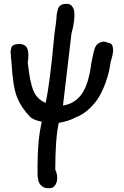

<svg xmlns="http://www.w3.org/2000/svg" viewBox="-20 -611 645 997"><path d="M37 -311Q37 -319 36.5 -325.5Q36 -332 35.5 -335Q35 -338 35 -341.5Q35 -345 36 -350.5Q37 -356 39 -364Q42 -377 63 -381Q84 -385 98 -380Q121 -373 125.5 -345.5Q130 -318 124 -288Q135 -183 154 -139Q173 -95 217 -77Q238 -171 260 -406Q261 -426 266.5 -462.5Q272 -499 273 -515Q274 -534 275 -540.5Q276 -547 280.5 -562.5Q285 -578 296 -584.5Q307 -591 324 -591Q334 -591 341 -588.5Q348 -586 352.5 -580.5Q357 -575 360.5 -569Q364 -563 365 -553.5Q366 -544 366.5 -537.5Q367 -531 366 -520Q365 -509 364.5 -503Q364 -497 362 -486.5Q360 -476 360 -473L351 -436L307 -63Q368 -72 404.5 -123Q441 -174 455 -288Q457 -295 462.5 -323Q468 -351 474 -365Q482 -383 501 -391Q520 -399 537 -390Q548 -389 555.5 -384Q563 -379 565 -369.5Q567 -360 567.5 -352Q568 -344 565 -329Q562 -314 560 -308Q558 -302 554 -287Q551 -265 546 -241Q541 -217 527 -178.5Q513 -140 494.5 -108.5Q476 -77 444 -46.5Q412 -16 372 -1Q338 18 285 27Q267 111 267 270Q276 288 277 311Q278 334 266 351.5Q254 369 229 366Q213 366 202.5 359Q192 352 186.5 344Q181 336 178 320.5Q175 305 175 295Q175 285 175 267.5Q175 250 175 244Q175 117 197 21Q159 14 138 -2Q87 -56 66.5 -111.5Q46 -167 40 -285Z"/></svg>

Font: Excalifont
Style: Regular
Weight: 400
Designer: Your Own Font Foundry (Virgil); Ján Filípek / DizajnDesign (Excalifont, modifications)
Foundry: Your Own Font Foundry (Virgil); Ján Filípek / DizajnDesign (Excalifont, modifications)
Version: Version 1.000;Glyphs 3.2 (3227)